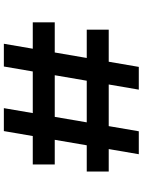

<svg xmlns="http://www.w3.org/2000/svg" viewBox="108 -848 740 996"><g transform="rotate(90 478.0 -350.0)"><path d="M541 0 661 -700H780L660 0ZM96 -150V-264H833V-150ZM207 0 327 -700H445L325 0ZM134 -430V-544H870V-430Z"/></g></svg>

Font: Lexend Zetta Medium
Style: Regular
Weight: 500
Designer: Bonnie Shaver-Troup, Thomas Jockin
Foundry: Lexend
Version: Version 1.007